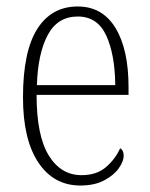

<svg xmlns="http://www.w3.org/2000/svg" viewBox="-20 -563 463 593"><path d="M228 10Q146 10 98.5 -61Q51 -132 51 -262Q51 -404 95 -473.5Q139 -543 220 -543Q296 -543 336.5 -477Q377 -411 377 -294V-270H93Q93 -144 130.5 -83Q168 -22 232 -22Q279 -22 308 -47.5Q337 -73 351 -105Q362 -99 362 -82Q362 -65 347 -43.5Q332 -22 302 -6Q272 10 228 10ZM336 -300Q335 -395 308 -453.5Q281 -512 220 -512Q158 -512 127.5 -455Q97 -398 94 -300Z"/></svg>

Font: Noto Serif Tamil Condensed ExtraLight
Style: Italic
Weight: 200
Width: 3
Italic angle: -12°
Designer: Indian Type Foundry, Tom Grace, and the Monotype Design Team
Foundry: Monotype Imaging Inc.
Version: Version 2.003; ttfautohint (v1.8.4.7-5d5b)